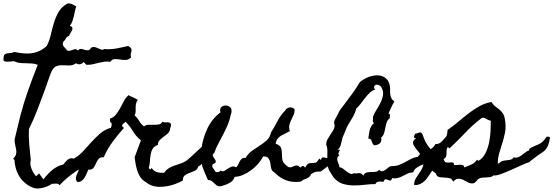

<svg xmlns="http://www.w3.org/2000/svg" viewBox="-60 -1036 3186 1105"><path d="M694.3 -706.1Q680.7 -691.4 664.1 -690.9Q647.5 -690.4 631.3 -693.4Q615.2 -696.3 600.1 -695.8Q585 -695.3 574.2 -679.7Q558.6 -683.6 542 -681.2Q525.4 -678.7 507.8 -674.3Q490.2 -669.9 472.7 -666Q455.1 -662.1 437.5 -663.1L420.9 -679.7Q414.1 -668.9 401.9 -666.5Q389.6 -664.1 377.9 -671.9Q357.4 -658.2 336.9 -659.2Q316.4 -660.2 296.9 -660.6Q277.3 -661.1 260.3 -652.8Q243.2 -644.5 231.4 -612.3Q222.7 -589.8 214.8 -566.9Q207 -543.9 199.2 -521.5Q177.7 -462.9 155.8 -405.8Q133.8 -348.6 106.4 -293Q104.5 -249 108.4 -204.1Q112.3 -159.2 117.2 -115.2Q113.3 -103.5 114.7 -90.8Q116.2 -78.1 121.1 -65.4Q126 -52.7 132.8 -41.5Q139.6 -30.3 147.5 -21.5L165 -38.1L189.5 -3.9Q199.2 -16.6 212.4 -30.8Q225.6 -44.9 240.2 -57.1Q254.9 -69.3 271 -77.6Q287.1 -85.9 303.7 -88.9Q310.5 -95.7 316.4 -103.5Q322.3 -111.3 329.1 -116.7Q335.9 -122.1 344.2 -124.5Q352.5 -127 364.3 -123Q395.5 -140.6 419.9 -167.5Q444.3 -194.3 468.8 -221.2Q493.2 -248 520 -270.5Q546.9 -293 583 -301.8Q559.6 -245.1 523.4 -191.9Q487.3 -138.7 442.4 -96.7Q430.7 -83 413.1 -72.3Q405.3 -67.4 396.5 -62Q387.7 -56.6 379.9 -51.8Q353.5 -34.2 329.1 -14.2Q304.7 5.9 282.2 30.3Q279.3 24.4 274.4 22.5Q269.5 20.5 263.2 20.5Q256.8 20.5 250.5 21.5Q244.1 22.5 239.3 21.5Q220.7 35.2 190.9 43.5Q161.1 51.8 137.7 46.9Q130.9 44.9 119.1 39.6Q107.4 34.2 101.6 30.3Q63.5 4.9 44.4 -32.7Q25.4 -70.3 23.4 -115.2L15.6 -123Q28.3 -134.8 31.7 -146.5Q35.2 -158.2 33.7 -170.4Q32.2 -182.6 28.8 -195.8Q25.4 -209 24.4 -222.7Q23.4 -231.4 24.9 -237.3Q26.4 -243.2 28.3 -251Q36.1 -282.2 43 -312Q49.8 -341.8 57.6 -372.1Q77.1 -446.3 103 -519Q128.9 -591.8 157.2 -663.1Q141.6 -668.9 126 -670.4Q110.4 -671.9 94.2 -671.9Q78.1 -671.9 62 -672.9Q45.9 -673.8 30.3 -679.7Q23.4 -682.6 23.4 -683.1Q23.4 -683.6 15.6 -683.6Q10.7 -683.6 2 -682.1Q-6.8 -680.7 -15.6 -680.7Q-24.4 -680.7 -31.7 -682.6Q-39.1 -684.6 -40 -691.4V-701.2Q-39.1 -716.8 -33.2 -722.2Q-27.3 -727.5 -18.6 -729Q-9.8 -730.5 1 -731Q11.7 -731.4 21.5 -737.3Q48.8 -731.4 73.2 -729Q97.7 -726.6 120.6 -729.5Q143.6 -732.4 165.5 -742.2Q187.5 -752 209 -771.5Q224.6 -801.8 232.4 -836.4Q240.2 -871.1 250.5 -904.8Q260.7 -938.5 277.3 -967.3Q293.9 -996.1 328.1 -1015.6Q343.8 -1017.6 355.5 -1011.7Q367.2 -1005.9 378.9 -999Q374 -985.4 371.1 -970.7Q368.2 -956.1 364.7 -941.4Q361.3 -926.8 356.4 -913.1Q351.6 -899.4 341.8 -887.7Q354.5 -882.8 356.4 -876Q358.4 -869.1 354.5 -861.3Q350.6 -853.5 344.7 -844.7Q338.9 -835.9 337.9 -829.1Q327.1 -828.1 319.8 -815.4Q312.5 -802.7 304.7 -795.9Q296.9 -779.3 307.6 -767.6Q318.4 -755.9 327.1 -745.1Q335.9 -742.2 344.7 -744.6Q353.5 -747.1 360.8 -750Q368.2 -752.9 375 -752.9Q381.8 -752.9 387.7 -745.1Q397.5 -755.9 407.2 -754.4Q417 -752.9 426.8 -749.5Q436.5 -746.1 446.3 -746.6Q456.1 -747.1 464.8 -761.7Q476.6 -767.6 486.8 -764.6Q497.1 -761.7 505.9 -757.3Q514.6 -752.9 522.9 -750.5Q531.2 -748 540 -753.9Q554.7 -752 572.8 -752.9Q590.8 -753.9 608.9 -756.8Q627 -759.8 645 -764.2Q663.1 -768.6 677.7 -771.5Q692.4 -762.7 695.3 -755.9Q698.2 -749 696.8 -742.2Q695.3 -735.4 692.9 -727.1Q690.4 -718.8 694.3 -706.1Z M1161.1 -193.4Q1138.7 -182.6 1130.9 -167Q1123 -151.4 1118.7 -134.8Q1114.3 -118.2 1107.9 -103Q1101.6 -87.9 1081.1 -78.1Q1076.2 -60.5 1062 -53.7Q1047.9 -46.9 1032.2 -41.5Q1016.6 -36.1 1004.4 -27.3Q992.2 -18.6 992.2 2.9Q972.7 13.7 949.7 22.5Q926.8 31.2 901.9 35.6Q877 40 852.5 39.1Q828.1 38.1 806.6 29.3Q792 22.5 778.3 11.7Q773.4 7.8 769 5.4Q764.6 2.9 759.8 -2Q748 -13.7 740.2 -29.3Q732.4 -44.9 727.5 -62.5Q722.7 -80.1 719.7 -97.7Q716.8 -115.2 714.8 -130.9L751 -228.5Q722.7 -251 705.1 -280.8Q687.5 -310.5 662.1 -335.9Q657.2 -329.1 649.4 -324.2Q641.6 -319.3 643.6 -308.6L653.3 -299.8Q621.1 -264.6 588.4 -220.2Q555.7 -175.8 537.1 -130.9Q515.6 -131.8 506.8 -120.6Q498 -109.4 492.2 -95.2Q486.3 -81.1 477.5 -69.3Q468.8 -57.6 448.2 -59.6Q443.4 -48.8 438.5 -36.6Q433.6 -24.4 426.8 -13.7Q419.9 -2.9 410.2 4.4Q400.4 11.7 385.7 11.7Q377.9 3.9 377 -4.9Q376 -13.7 378.9 -22.9Q381.8 -32.2 386.7 -41.5Q391.6 -50.8 393.6 -59.6Q401.4 -87.9 421.9 -110.8Q442.4 -133.8 462.9 -156.7Q483.4 -179.7 498 -205.1Q512.7 -230.5 509.8 -264.6Q522.5 -265.6 535.6 -270Q548.8 -274.4 560.1 -281.7Q571.3 -289.1 577.6 -300.3Q584 -311.5 582 -327.1Q574.2 -331.1 573.2 -338.4Q572.3 -345.7 573.2 -353.5Q594.7 -360.4 607.9 -377.4Q621.1 -394.5 631.8 -414.1Q642.6 -433.6 652.8 -453.6Q663.1 -473.6 679.7 -488.3Q693.4 -480.5 707 -475.1Q720.7 -469.7 733.4 -460.9Q724.6 -449.2 722.7 -438.5Q720.7 -427.7 720.7 -416.5Q720.7 -405.3 720.7 -394.5Q720.7 -383.8 714.8 -372.1Q730.5 -358.4 741.2 -339.8Q752 -321.3 768.6 -308.6Q780.3 -317.4 794.9 -317.9Q809.6 -318.4 824.7 -317.9Q839.8 -317.4 853.5 -319.8Q867.2 -322.3 876 -335.9Q879.9 -332 887.7 -332Q895.5 -332 903.3 -332Q911.1 -332 917 -329.6Q922.9 -327.1 923.8 -320.3Q924.8 -312.5 923.3 -309.6Q921.9 -306.6 919.9 -299.8Q918 -292 918.9 -292Q919.9 -292 917 -285.2Q912.1 -272.5 900.9 -263.7Q889.6 -254.9 878.4 -246.6Q867.2 -238.3 857.9 -228Q848.6 -217.8 848.6 -202.1Q827.1 -194.3 818.4 -179.2Q809.6 -164.1 806.6 -145Q803.7 -126 802.7 -106Q801.8 -85.9 795.9 -69.3L804.7 -59.6L812.5 -69.3Q826.2 -49.8 845.2 -44.9Q864.3 -40 884.8 -42Q894.5 -56.6 907.7 -65.4Q920.9 -74.2 936 -80.1Q951.2 -85.9 967.3 -90.8Q983.4 -95.7 998 -102.5Q1009.8 -108.4 1018.1 -115.2Q1026.4 -122.1 1036.1 -130.9Q1065.4 -158.2 1094.2 -184.6Q1123 -210.9 1152.3 -238.3Q1158.2 -238.3 1160.2 -232.4Q1162.1 -226.6 1162.1 -219.2Q1162.1 -211.9 1161.6 -204.6Q1161.1 -197.3 1161.1 -193.4Z M1786.1 -48.8Q1774.4 -48.8 1768.1 -48.3Q1761.7 -47.9 1756.8 -46.9Q1752 -45.9 1746.1 -43Q1740.2 -40 1730.5 -34.2Q1726.6 -23.4 1720.2 -18.1Q1713.9 -12.7 1705.6 -9.3Q1697.3 -5.9 1688.5 -2.4Q1679.7 1 1671.9 8.8Q1597.7 20.5 1541 -24.4Q1534.2 -29.3 1528.8 -35.2Q1523.4 -41 1516.6 -45.9Q1511.7 -49.8 1511.2 -49.3Q1510.7 -48.8 1506.8 -53.7Q1500 -63.5 1498.5 -77.6Q1497.1 -91.8 1494.1 -105Q1491.2 -118.2 1482.9 -127.4Q1474.6 -136.7 1454.1 -135.7Q1444.3 -115.2 1426.3 -94.2Q1408.2 -73.2 1385.7 -56.6Q1363.3 -40 1338.4 -29.3Q1313.5 -18.6 1291 -18.6Q1283.2 3.9 1264.2 15.1Q1245.1 26.4 1223.6 32.2Q1221.7 33.2 1215.8 34.7Q1210 36.1 1209 36.1Q1195.3 37.1 1187.5 31.2Q1179.7 25.4 1172.9 18.6Q1166 11.7 1158.2 5.9Q1150.4 0 1136.7 0Q1126 -25.4 1115.2 -49.8Q1104.5 -74.2 1099.6 -99.6Q1108.4 -104.5 1108.9 -111.8Q1109.4 -119.1 1109.4 -127Q1093.8 -131.8 1093.3 -139.2Q1092.8 -146.5 1096.2 -154.3Q1099.6 -162.1 1103 -169.4Q1106.4 -176.8 1099.6 -181.6Q1107.4 -241.2 1133.8 -296.9Q1160.2 -352.5 1209 -389.6Q1203.1 -408.2 1212.4 -418Q1221.7 -427.7 1234.9 -428.7Q1248 -429.7 1260.3 -422.4Q1272.5 -415 1272.5 -399.4Q1273.4 -392.6 1271.5 -385.7Q1269.5 -378.9 1267.6 -373Q1261.7 -343.8 1250 -316.4Q1238.3 -289.1 1224.6 -262.7Q1210.9 -236.3 1196.8 -210Q1182.6 -183.6 1172.9 -155.3Q1161.1 -147.5 1165 -138.7Q1168.9 -129.9 1175.3 -121.6Q1181.6 -113.3 1182.1 -105.5Q1182.6 -97.7 1164.1 -90.8Q1158.2 -77.1 1167 -66.9Q1175.8 -56.6 1181.6 -45.9Q1189.5 -44.9 1196.8 -45.9Q1204.1 -46.9 1209 -54.7Q1220.7 -46.9 1230 -51.8Q1239.3 -56.6 1249.5 -64Q1259.8 -71.3 1272 -76.2Q1284.2 -81.1 1299.8 -73.2Q1306.6 -80.1 1311 -89.8Q1315.4 -99.6 1320.3 -108.4Q1325.2 -117.2 1332.5 -123Q1339.8 -128.9 1353.5 -127Q1367.2 -151.4 1389.6 -167.5Q1412.1 -183.6 1435.1 -198.2Q1458 -212.9 1476.1 -229.5Q1494.1 -246.1 1499 -272.5Q1517.6 -301.8 1536.6 -338.4Q1555.7 -375 1581.1 -399.4Q1584 -407.2 1590.8 -411.6Q1597.7 -416 1605.5 -417.5Q1613.3 -418.9 1621.1 -416.5Q1628.9 -414.1 1634.8 -408.2Q1636.7 -390.6 1630.4 -376Q1624 -361.3 1616.7 -347.2Q1609.4 -333 1605.5 -317.4Q1601.6 -301.8 1608.4 -281.2Q1594.7 -273.4 1581.5 -267.6Q1568.4 -261.7 1557.1 -254.9Q1545.9 -248 1537.6 -237.3Q1529.3 -226.6 1526.4 -209Q1552.7 -199.2 1557.6 -184.6Q1562.5 -169.9 1562.5 -152.8Q1562.5 -135.7 1564.9 -117.7Q1567.4 -99.6 1589.8 -82Q1593.8 -79.1 1595.2 -77.6Q1596.7 -76.2 1601.6 -74.2Q1611.3 -71.3 1619.1 -74.7Q1627 -78.1 1634.3 -81.1Q1641.6 -84 1649.9 -83.5Q1658.2 -83 1668.9 -71.3Q1683.6 -89.8 1696.3 -71.3Q1708 -92.8 1717.8 -95.7Q1727.5 -98.6 1736.8 -97.7Q1746.1 -96.7 1755.9 -99.6Q1765.6 -102.5 1777.3 -124L1786.1 -115.2Q1792 -130.9 1800.3 -130.4Q1808.6 -129.9 1816.4 -127.4Q1824.2 -125 1830.1 -127.4Q1835.9 -129.9 1835.9 -150.4Q1844.7 -150.4 1851.1 -154.3Q1857.4 -158.2 1863.8 -163.1Q1870.1 -168 1877.9 -171.4Q1885.7 -174.8 1896.5 -174.8L1871.1 -113.3Z M2557.6 -273.4Q2548.8 -249 2530.8 -228.5Q2512.7 -208 2492.2 -188.5Q2471.7 -168.9 2451.7 -149.9Q2431.6 -130.9 2418 -110.4Q2409.2 -113.3 2402.8 -108.4Q2396.5 -103.5 2391.6 -95.7Q2380.9 -91.8 2369.6 -87.4Q2358.4 -83 2348.1 -77.1Q2337.9 -71.3 2329.6 -63.5Q2321.3 -55.7 2317.4 -43.9Q2298.8 -43 2285.2 -36.6Q2271.5 -30.3 2258.8 -23.4Q2246.1 -16.6 2231.4 -12.2Q2216.8 -7.8 2196.3 -10.7Q2192.4 3.9 2186 3.4Q2179.7 2.9 2172.9 -0.5Q2166 -3.9 2159.2 -4.4Q2152.3 -4.9 2148.4 9.8Q2141.6 9.8 2134.3 9.3Q2127 8.8 2120.6 9.3Q2114.3 9.8 2108.9 12.7Q2103.5 15.6 2100.6 23.4Q2072.3 23.4 2041 27.3Q2009.8 31.2 1979 31.2Q1948.2 31.2 1919.4 23.9Q1890.6 16.6 1868.2 -5.9Q1860.4 -13.7 1855.5 -21.5Q1850.6 -29.3 1844.7 -39.1Q1841.8 -43.9 1838.9 -48.3Q1835.9 -52.7 1833 -58.6Q1825.2 -76.2 1824.2 -94.7Q1823.2 -113.3 1823.7 -131.8Q1824.2 -150.4 1824.2 -168.5Q1824.2 -186.5 1817.4 -204.1Q1817.4 -220.7 1824.7 -233.9Q1832 -247.1 1840.8 -259.8Q1849.6 -272.5 1857.4 -285.6Q1865.2 -298.8 1866.2 -314.5Q1859.4 -331.1 1867.2 -346.7Q1875 -362.3 1882.8 -376Q1885.7 -380.9 1888.2 -386.2Q1890.6 -391.6 1893.6 -397.5Q1896.5 -403.3 1901.4 -409.2Q1906.2 -415 1910.2 -419.9Q1922.9 -437.5 1935.5 -454.1Q1948.2 -470.7 1960.9 -488.3Q1969.7 -500 1978 -511.7Q1986.3 -523.4 1994.1 -536.1Q1998 -542 2002 -549.3Q2005.9 -556.6 2009.8 -561.5Q2014.6 -567.4 2026.4 -574.7Q2038.1 -582 2044.9 -585.9Q2064.5 -595.7 2086.9 -600.1Q2109.4 -604.5 2128.9 -600.6Q2148.4 -596.7 2163.6 -582.5Q2178.7 -568.4 2183.6 -542Q2185.5 -529.3 2185.1 -517.1Q2184.6 -504.9 2186 -493.2Q2187.5 -481.4 2192.4 -471.2Q2197.3 -460.9 2210 -452.1Q2199.2 -435.5 2191.9 -418Q2184.6 -400.4 2175.8 -382.8Q2185.5 -379.9 2184.1 -371.6Q2182.6 -363.3 2183.6 -356.4Q2169.9 -345.7 2165 -330.1Q2160.2 -314.5 2157.2 -298.3Q2154.3 -282.2 2149.9 -268.1Q2145.5 -253.9 2133.8 -245.1Q2139.6 -213.9 2114.3 -204.1Q2096.7 -197.3 2090.8 -201.7Q2085 -206.1 2082.5 -214.4Q2080.1 -222.7 2076.2 -230.5Q2072.3 -238.3 2059.6 -238.3Q2061.5 -250 2063 -262.2Q2064.5 -274.4 2067.4 -286.1Q2070.3 -297.9 2076.2 -308.6Q2082 -319.3 2092.8 -328.1Q2084 -333 2085.9 -343.3Q2087.9 -353.5 2085.9 -362.3Q2092.8 -381.8 2106.4 -403.3Q2120.1 -424.8 2130.9 -446.8Q2141.6 -468.8 2144.5 -491.2Q2147.5 -513.7 2133.8 -535.2Q2129.9 -541 2122.6 -544.9Q2115.2 -548.8 2108.4 -548.8Q2101.6 -548.8 2096.7 -543.9Q2091.8 -539.1 2092.8 -528.3L2100.6 -521.5Q2082 -515.6 2067.9 -502Q2053.7 -488.3 2041 -472.2Q2028.3 -456.1 2016.1 -439.5Q2003.9 -422.9 1990.2 -411.1Q1983.4 -383.8 1969.2 -360.4Q1955.1 -336.9 1941.4 -313.5Q1933.6 -298.8 1930.2 -289.1Q1926.8 -279.3 1920.9 -265.6Q1918.9 -260.7 1916.5 -256.3Q1914.1 -252 1912.1 -247.1Q1906.2 -225.6 1901.9 -205.1Q1897.5 -184.6 1878.9 -169.9Q1881.8 -162.1 1884.3 -155.3Q1886.7 -148.4 1893.6 -141.6Q1882.8 -135.7 1881.3 -127.4Q1879.9 -119.1 1882.3 -109.9Q1884.8 -100.6 1889.2 -91.3Q1893.6 -82 1893.6 -73.2Q1905.3 -72.3 1915 -64.5Q1924.8 -56.6 1935.1 -48.8Q1945.3 -41 1955.1 -36.6Q1964.8 -32.2 1976.6 -39.1Q1984.4 -37.1 1991.2 -38.1Q1998 -39.1 2004.9 -39.6Q2011.7 -40 2018.1 -37.1Q2024.4 -34.2 2031.2 -25.4Q2038.1 -40 2049.8 -43Q2061.5 -45.9 2074.7 -45.9Q2087.9 -45.9 2100.1 -46.9Q2112.3 -47.9 2121.1 -58.6Q2132.8 -48.8 2142.1 -50.8Q2151.4 -52.7 2159.7 -59.6Q2168 -66.4 2176.8 -73.2Q2185.5 -80.1 2196.3 -80.1Q2219.7 -80.1 2237.3 -86.9Q2254.9 -93.8 2271.5 -103Q2288.1 -112.3 2305.2 -121.1Q2322.3 -129.9 2344.7 -133.8Q2354.5 -148.4 2367.7 -154.8Q2380.9 -161.1 2395 -166.5Q2409.2 -171.9 2422.4 -180.2Q2435.5 -188.5 2446.3 -207Q2465.8 -206.1 2478.5 -218.3Q2491.2 -230.5 2502.9 -244.6Q2514.6 -258.8 2526.9 -269Q2539.1 -279.3 2557.6 -273.4Z M3105.5 -244.1Q3100.6 -213.9 3093.8 -197.8Q3086.9 -181.6 3076.7 -171.4Q3066.4 -161.1 3050.8 -151.9Q3035.2 -142.6 3013.7 -125Q3005.9 -119.1 2999 -114.3Q2992.2 -109.4 2985.4 -102.5Q2965.8 -96.7 2937.5 -83.5Q2909.2 -70.3 2879.4 -57.1Q2849.6 -43.9 2822.8 -34.2Q2795.9 -24.4 2779.3 -26.4Q2773.4 -18.6 2758.8 -16.6Q2744.1 -14.6 2736.3 -14.6Q2723.6 -14.6 2710.4 -12.7Q2697.3 -10.7 2687.5 -1Q2685.5 1 2685.1 1.5Q2684.6 2 2685.1 2Q2685.5 2 2685.1 2.4Q2684.6 2.9 2682.6 5.9Q2671.9 18.6 2660.6 19.5Q2649.4 20.5 2638.7 16.1Q2627.9 11.7 2616.7 4.9Q2605.5 -2 2594.2 -5.4Q2583 -8.8 2571.3 -6.3Q2559.6 -3.9 2547.9 9.8Q2541 -7.8 2526.4 -10.7Q2511.7 -13.7 2496.6 -14.2Q2481.4 -14.6 2467.8 -17.1Q2454.1 -19.5 2449.2 -35.2V-36.1L2428.7 -53.7L2425.8 -50.8Q2420.9 -45.9 2418 -40Q2415 -34.2 2411.1 -29.3Q2403.3 -17.6 2394.5 -6.3Q2385.7 4.9 2374.5 13.2Q2363.3 21.5 2350.6 25.9Q2337.9 30.3 2323.2 28.3Q2323.2 4.9 2336.4 -14.6Q2349.6 -34.2 2361.8 -53.2Q2374 -72.3 2377.4 -92.3Q2380.9 -112.3 2361.3 -134.8Q2360.4 -148.4 2349.1 -161.6Q2337.9 -174.8 2328.1 -188Q2318.4 -201.2 2316.9 -213.9Q2315.4 -226.6 2334 -239.3Q2325.2 -241.2 2322.3 -246.1Q2322.3 -251 2324.7 -256.3Q2327.1 -261.7 2329.1 -266.6Q2335 -266.6 2341.3 -269Q2347.7 -271.5 2353 -272.9Q2358.4 -274.4 2362.8 -272.9Q2367.2 -271.5 2371.1 -263.7Q2374 -257.8 2376 -251Q2377.9 -244.1 2380.9 -237.3Q2388.7 -217.8 2400.4 -200.7Q2412.1 -183.6 2426.8 -168.9L2429.7 -166Q2429.7 -167 2433.6 -170.9Q2437.5 -174.8 2442.4 -179.2Q2447.3 -183.6 2451.2 -187.5Q2455.1 -191.4 2457 -193.4Q2468.8 -204.1 2479.5 -213.9Q2490.2 -223.6 2498.5 -233.9Q2506.8 -244.1 2511.2 -257.3Q2515.6 -270.5 2515.6 -288.1Q2545.9 -308.6 2575.2 -333.5Q2604.5 -358.4 2634.8 -381.8Q2665 -405.3 2697.8 -423.8Q2730.5 -442.4 2768.6 -449.2Q2777.3 -433.6 2789.1 -424.8Q2800.8 -416 2812 -407.2Q2823.2 -398.4 2832.5 -385.7Q2841.8 -373 2845.7 -350.6Q2853.5 -308.6 2846.2 -271.5Q2838.9 -234.4 2825.2 -194.3Q2817.4 -170.9 2811 -146.5Q2804.7 -122.1 2804.7 -96.7L2811.5 -94.7Q2820.3 -106.4 2831.5 -109.4Q2842.8 -112.3 2854.5 -113.3Q2866.2 -114.3 2877.4 -116.7Q2888.7 -119.1 2896.5 -130.9Q2909.2 -126 2920.4 -130.4Q2931.6 -134.8 2942.4 -142.6Q2953.1 -150.4 2963.9 -159.2Q2974.6 -168 2986.3 -170.9L2985.4 -178.7Q3002.9 -190.4 3015.6 -195.3Q3028.3 -200.2 3039.1 -205.1Q3049.8 -210 3060.5 -218.8Q3071.3 -227.5 3085 -248Q3089.8 -250 3096.2 -249.5Q3102.5 -249 3105.5 -244.1ZM2764.6 -340.8Q2759.8 -342.8 2754.4 -344.2Q2749 -345.7 2744.1 -348.6Q2735.4 -354.5 2727.5 -357.4Q2719.7 -360.4 2709 -355.5V-353.5H2708Q2658.2 -315.4 2615.7 -270Q2573.2 -224.6 2526.4 -181.6L2517.6 -190.4Q2510.7 -181.6 2510.3 -171.9Q2509.8 -162.1 2509.8 -153.3Q2509.8 -144.5 2507.8 -136.7Q2505.9 -128.9 2496.1 -122.1L2493.2 -120.1Q2497.1 -106.4 2504.4 -103Q2511.7 -99.6 2520 -100.1Q2528.3 -100.6 2536.1 -101.6Q2543.9 -102.5 2548.8 -98.6Q2551.8 -96.7 2552.7 -92.8Q2553.7 -88.9 2553.7 -85.9Q2558.6 -85.9 2564 -85.9Q2569.3 -85.9 2575.2 -86.9Q2585.9 -88.9 2598.1 -87.4Q2610.4 -85.9 2612.3 -72.3Q2631.8 -80.1 2652.3 -88.9Q2672.9 -97.7 2685.5 -117.2L2692.4 -110.4Q2693.4 -110.4 2693.8 -110.8Q2694.3 -111.3 2695.3 -111.3Q2719.7 -126 2733.9 -154.3Q2748 -182.6 2754.9 -215.8Q2761.7 -249 2763.2 -282.2Q2764.6 -315.4 2764.6 -340.8Z"/></svg>

Font: Homemade Apple
Style: Regular
Weight: 400
Designer: Font Diner, Inc
Foundry: Font Diner, Inc
Version: Version 1.000